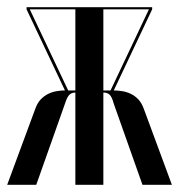

<svg xmlns="http://www.w3.org/2000/svg" viewBox="-28 -515 499 535"><path d="M289 -226Q284 -245 277.5 -251Q271 -257 262 -257H260V0H182V-257H180Q172 -257 165.5 -251Q159 -245 153 -226L73 0H-8L70 -211Q76 -228 85.5 -238Q95 -248 106.5 -253.5Q118 -259 130 -261Q142 -263 153 -263L46 -489V-495H396V-489L289 -263Q300 -263 312.5 -261Q325 -259 336.5 -253.5Q348 -248 357.5 -238Q367 -228 373 -211L451 0H369ZM182 -263V-489H55L162 -263ZM280 -263 387 -489H260V-263Z"/></svg>

Font: Moniqa SemBd Narrow Display
Style: Regular
Weight: 600
Width: 4
Designer: Rajesh Rajput
Foundry: Rajesh Rajput
Version: Version 1.000